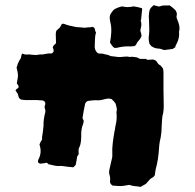

<svg xmlns="http://www.w3.org/2000/svg" viewBox="-20 -708 766 754"><path d="M683 -583Q686 -559 673 -535Q669 -529 668 -522Q666 -521 663.5 -519.5Q661 -518 659 -516Q652 -515 644.5 -514Q637 -513 629 -512Q626 -511 622 -512Q612 -517 599.5 -517.5Q587 -518 574 -527Q573 -529 571 -531Q569 -533 567 -536Q562 -554 565 -570Q567 -586 566 -602Q565 -618 565 -634Q564 -641 564.5 -647.5Q565 -654 566 -661Q567 -669 570.5 -674.5Q574 -680 584 -688Q587 -687 589.5 -686Q592 -685 593 -685Q597 -684 601 -683Q605 -682 607 -683Q617 -687 627 -686.5Q637 -686 646 -687Q652 -683 658 -678Q664 -673 669 -668Q674 -659 674.5 -655.5Q675 -652 673 -641Q674 -638 675 -634.5Q676 -631 677 -629Q682 -618 684 -606.5Q686 -595 683 -583ZM538 -670Q537 -660 536 -650Q535 -640 534 -630Q531 -627 534 -623Q536 -614 534.5 -605Q533 -596 531 -588Q533 -583 534 -577.5Q535 -572 536 -567Q535 -565 533.5 -561.5Q532 -558 530 -555Q524 -547 520 -543Q517 -539 515.5 -534.5Q514 -530 508 -527Q503 -527 497 -526Q491 -525 484 -526Q461 -526 438 -520H429Q422 -525 418.5 -531Q415 -537 412 -541Q416 -561 417 -582Q418 -603 413 -622Q412 -628 411 -635Q410 -642 413 -651Q416 -656 419.5 -661Q423 -666 427 -670Q439 -678 459 -683Q464 -682 470 -681Q476 -680 481 -680Q487 -680 493 -681Q499 -682 505 -683Q513 -682 521 -680Q529 -678 537 -676Q537 -675 538 -673.5Q539 -672 538 -670ZM623 -291Q623 -285 622.5 -278Q622 -271 621 -265Q617 -252 616.5 -239.5Q616 -227 615 -214Q615 -203 614 -191Q613 -179 611 -168Q607 -153 605.5 -138Q604 -123 603 -107Q602 -95 600 -82.5Q598 -70 595 -57Q592 -48 590.5 -38Q589 -28 588 -20Q584 -13 578.5 -10.5Q573 -8 568 -3Q565 1 561 5Q557 9 553 14Q548 17 542.5 20Q537 23 532 26Q522 24 510 23Q498 22 488 18Q472 21 463.5 22Q455 23 447 22.5Q439 22 423 21Q415 17 412 8Q412 2 412.5 -4.5Q413 -11 411 -18Q408 -26 408.5 -33.5Q409 -41 411 -48Q413 -58 415.5 -68Q418 -78 420 -87Q421 -91 421 -94.5Q421 -98 421 -101Q420 -125 423 -148.5Q426 -172 430 -194Q431 -197 431.5 -199.5Q432 -202 432 -205Q435 -218 437 -231.5Q439 -245 438 -259Q437 -264 437.5 -268.5Q438 -273 439 -279Q438 -284 437 -289.5Q436 -295 434 -301Q431 -305 428.5 -308.5Q426 -312 423 -314Q420 -319 415 -320Q410 -321 405 -321Q395 -320 385 -317Q375 -314 365 -314Q355 -315 346 -314Q337 -313 328 -312Q325 -312 320 -309Q319 -308 317 -305.5Q315 -303 314 -299Q311 -286 308.5 -271.5Q306 -257 304 -244Q305 -241 306.5 -238.5Q308 -236 309 -233Q308 -230 307.5 -226Q307 -222 305 -217Q302 -210 301 -203Q300 -196 299 -189Q299 -180 299 -171.5Q299 -163 298 -154Q297 -148 296 -142.5Q295 -137 292 -131Q288 -124 288.5 -117Q289 -110 289 -102Q286 -99 283 -93Q282 -86 280.5 -77Q279 -68 277 -60L268 -51Q263 -52 257.5 -52Q252 -52 247 -53Q238 -54 229 -55.5Q220 -57 210 -56Q200 -56 190.5 -58.5Q181 -61 171 -63V-62Q170 -62 169 -61L171 -63Q169 -65 167 -66.5Q165 -68 163 -69Q158 -68 153.5 -67Q149 -66 144 -66Q134 -63 129 -72Q129 -78 131 -82Q145 -108 136 -137Q136 -139 135 -140Q137 -148 142 -154.5Q147 -161 145 -168Q147 -180 148.5 -191.5Q150 -203 151 -215Q151 -221 151 -226.5Q151 -232 152 -238Q154 -253 158 -268Q159 -275 156.5 -281Q154 -287 156 -294Q158 -296 157.5 -298Q157 -300 158 -301Q158 -312 145 -314Q141 -314 136.5 -314Q132 -314 128 -315H91Q86 -315 80.5 -315Q75 -315 70 -316Q54 -316 51 -335Q50 -340 47 -344Q44 -348 41 -352Q43 -358 48.5 -360.5Q54 -363 53 -370L46 -381Q49 -396 50 -403.5Q51 -411 50 -419Q49 -427 45 -443Q47 -446 48 -451Q49 -456 51 -460Q56 -472 61 -478Q63 -483 63.5 -488Q64 -493 68 -498Q76 -493 85.5 -494Q95 -495 105 -493Q113 -492 120 -492Q127 -492 135 -494Q146 -493 158 -496Q170 -499 181 -498Q184 -498 187 -501Q190 -504 191 -507Q190 -511 189.5 -515Q189 -519 187 -522Q189 -529 193.5 -532Q198 -535 200 -539Q200 -547 199.5 -555.5Q199 -564 199 -573Q199 -576 199.5 -579.5Q200 -583 201 -587L215 -600Q217 -604 219.5 -607.5Q222 -611 223 -614Q229 -616 234 -613.5Q239 -611 244 -610Q252 -607 260 -606Q268 -604 275 -602.5Q282 -601 290 -601Q296 -601 301.5 -600Q307 -599 313 -599Q319 -600 325 -600.5Q331 -601 337 -601Q343 -605 350 -599Q353 -595 353.5 -589.5Q354 -584 357 -581Q353 -567 353 -553.5Q353 -540 352 -527Q351 -512 362 -501Q367 -497 374 -497.5Q381 -498 388 -496Q394 -494 401 -493Q408 -492 413 -488Q413 -488 421 -487Q429 -486 437.5 -485Q446 -484 446 -484Q457 -484 469 -485.5Q481 -487 491 -484Q496 -486 497 -485Q498 -484 500 -485L508 -484Q519 -483 521.5 -481Q524 -479 529 -477Q537 -476 551 -477Q551 -477 554.5 -475.5Q558 -474 560 -473Q568 -473 575.5 -474Q583 -475 590 -471Q595 -468 597.5 -463Q600 -458 605 -454Q610 -452 613 -448Q616 -444 620 -439Q621 -435 621.5 -431.5Q622 -428 622 -423Q622 -390 622 -357Q622 -324 623 -291Z"/></svg>

Font: Daruma Drop One
Style: Regular
Weight: 400
Designer: Maniackers Design
Version: Version 1.000